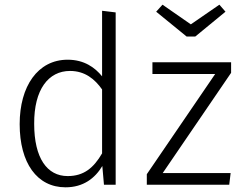

<svg xmlns="http://www.w3.org/2000/svg" viewBox="-20 -789 1036 820"><path d="M814 -633 943 -739 917 -769 795 -685 674 -769 647 -739 777 -633ZM416 -463C386 -500 340 -534 269 -534C141 -534 64 -420 64 -259C64 -93 138 11 260 11C336 11 386 -28 417 -80L424 0H474V-736L416 -743ZM967 -523H631V-473H899L607 -45V0H959L965 -50H675L967 -478ZM269 -37C181 -37 126 -114 126 -260C125 -407 187 -486 279 -486C343 -486 385 -451 416 -407V-134C380 -72 338 -37 269 -37Z"/></svg>

Font: FiraGO Light
Style: Regular
Weight: 300
Designer: bBox Type
Foundry: bBox Type GmbH
Version: Version 1.001;PS 001.001;hotconv 1.0.88;makeotf.lib2.5.64775